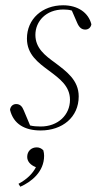

<svg xmlns="http://www.w3.org/2000/svg" viewBox="-20 -482 387 727"><path d="M134 12C216 12 278 -38 278 -117C278 -179 231 -212 189 -244C150 -272 114 -300 114 -350C114 -401 154 -446 220 -446C232 -446 242 -445 252 -442L272 -396C280 -377 290 -370 303 -370C315 -370 324 -378 326 -390C315 -434 275 -462 219 -462C140 -462 82 -410 82 -336C82 -276 124 -245 166 -214C206 -184 245 -156 245 -104C245 -47 200 -3 134 -3C119 -3 106 -4 94 -7L70 -64C64 -79 56 -88 41 -88C28 -88 19 -78 18 -66C31 -12 74 12 134 12ZM147 108C147 101 146 94 144 87C137 80 129 76 119 76C99 76 83 90 83 112C83 129 95 143 116 151C104 175 82 197 50 214L57 225C98 207 147 169 147 108Z"/></svg>

Font: Source Serif 4 Display Light
Style: Italic
Weight: 300
Italic angle: -12°
Designer: Frank Grießhammer
Foundry: Adobe Systems Incorporated
Version: Version 4.004;hotconv 1.0.117;makeotfexe 2.5.65602